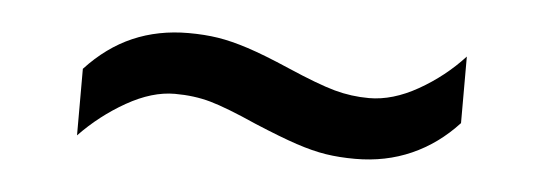

<svg xmlns="http://www.w3.org/2000/svg" viewBox="-26 -436 645 227"><g transform="rotate(5 296.0 -322.5)"><path d="M70 -335Q95 -362 125 -375Q155 -388 191 -388Q210 -388 226 -385.5Q242 -383 262 -376.5Q282 -370 312 -357Q349 -341 369 -335.5Q389 -330 410 -330Q438 -330 468 -347Q498 -364 521 -389V-310Q497 -284 466.5 -270.5Q436 -257 400 -257Q381 -257 365 -259.5Q349 -262 329.5 -268.5Q310 -275 279 -288Q243 -304 223.5 -309.5Q204 -315 181 -315Q154 -315 124 -298Q94 -281 70 -256Z"/></g></svg>

Font: utamil25
Style: Book
Weight: 400
Designer: Jelle Bosma - Monotype Design Team
Foundry: Monotype Imaging Inc.
Version: Version 2.003